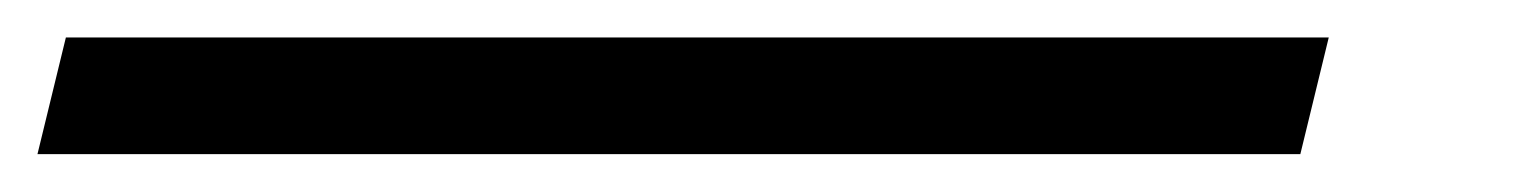

<svg xmlns="http://www.w3.org/2000/svg" viewBox="-141 88 812 102"><path d="M564.9 107.9 549.8 169.9H-121.1L-106 107.9Z"/></svg>

Font: Sinkin Sans 300 Light Italic
Style: Regular
Weight: 300
Italic angle: -112°
Designer: Keith Bates
Foundry: K-Type
Version: Sinkin Sans (version 1.0)  by Keith Bates   •   © 2014   www